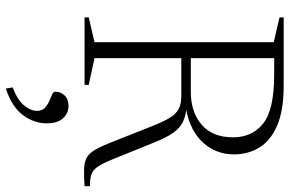

<svg xmlns="http://www.w3.org/2000/svg" viewBox="-184 -526 975 646"><g transform="rotate(90 303.0 -202.5)"><path d="M38 -656V-670H268Q351.5 -670 402.5 -647.8Q453.5 -625.5 476.2 -587.5Q499 -549.5 499 -503Q499 -443.5 460.5 -400Q422 -356.5 349.5 -342Q389.5 -337.5 413 -314Q436.5 -290.5 458 -236.5L515 -95.5Q529 -61 540.2 -44.5Q551.5 -28 566.5 -23Q581.5 -18 606 -18V0Q569 2.5 546 1.5Q523 0.5 508.5 -8.2Q494 -17 483 -36.2Q472 -55.5 458.5 -89.5L406 -222Q390.5 -262 377.2 -284.5Q364 -307 347 -316.2Q330 -325.5 303 -325.5H175V-33.5L265 -14V0H38V-14L121.5 -33.5V-636.5ZM289.5 -357.5Q355.5 -357.5 398.5 -393.5Q441.5 -429.5 441.5 -499.5Q441.5 -564 395 -601Q348.5 -638 230.5 -638H175V-357.5ZM273.5 242Q315.5 226 334 203.8Q352.5 181.5 352.5 160Q352.5 143.5 342.8 134Q333 124.5 320.2 119Q307.5 113.5 297.8 109.2Q288 105 288 99.5Q288 80 300.8 67Q313.5 54 336.5 54Q360.5 54 377.5 72.5Q394.5 91 394.5 127Q394.5 169.5 367.2 206.8Q340 244 277.5 265Z"/></g></svg>

Font: Newsreader Text Light
Style: Regular
Weight: 300
Designer: Hugues Gentile
Foundry: Production Type
Version: Version 1.002